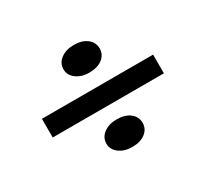

<svg xmlns="http://www.w3.org/2000/svg" viewBox="-113 -742 925 863"><g transform="rotate(-30 350.0 -310.5)"><path d="M350 -46Q310 -46 283 -66Q256 -86 256 -117Q256 -149 283 -169Q310 -189 350 -189Q393 -189 418.5 -169Q444 -149 444 -117Q444 -86 418.5 -66Q393 -46 350 -46ZM350 -432Q310 -432 283 -452Q256 -472 256 -503Q256 -535 283 -555Q310 -575 350 -575Q393 -575 418.5 -555Q444 -535 444 -503Q444 -472 418.5 -452Q393 -432 350 -432ZM638 -359V-262H61V-359Z"/></g></svg>

Font: BioRhyme SemiExpanded Medium
Style: Regular
Weight: 500
Width: 6
Designer: Aoife Mooney
Foundry: Aoife Mooney Type
Version: Version 1.600;gftools[0.9.33]